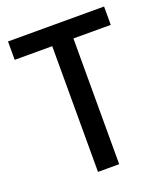

<svg xmlns="http://www.w3.org/2000/svg" viewBox="-133 -804 766 894"><g transform="rotate(-20 250.5 -357.0)"><path d="M303 0V-623H488V-714H12V-623H198V0Z"/></g></svg>

Font: Noto Sans SemiCondensed Medium
Style: Regular
Weight: 500
Width: 4
Designer: Monotype Design Team
Foundry: Monotype Imaging Inc.
Version: Version 2.013